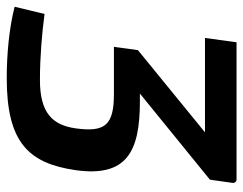

<svg xmlns="http://www.w3.org/2000/svg" viewBox="-98 -632 739 584"><g transform="rotate(90 272.0 -340.5)"><path d="M537 -679C537 -685 533 -690 526 -690H109L96 -594H383L133 -390L123 -317H267C362 -317 383 -289 371 -201C361 -130 324 -92 224 -92C154 -92 83 -98 23 -106L1 -15C67 2 148 9 218 9C411 9 477 -55 498 -200C520 -356 442 -396 289 -396H265L527 -609Z"/></g></svg>

Font: Exo 2 Semi Bold
Style: Italic
Weight: 600
Italic angle: -8°
Designer: Natanael Gama
Version: Version 1.001;PS 001.001;hotconv 1.0.88;makeotf.lib2.5.64775